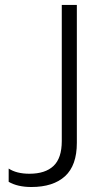

<svg xmlns="http://www.w3.org/2000/svg" viewBox="-20 -749 429 777"><path d="M106.9 7.8Q51.3 7.8 15.1 -13.2V-66.9Q46.9 -45.9 99.1 -45.9Q163.1 -45.9 196.5 -77.4Q230 -108.9 230 -178.2V-729H291V-170.9Q291 -79.6 243.2 -35.9Q195.3 7.8 106.9 7.8Z"/></svg>

Font: Lumene Sans Light
Style: Regular
Weight: 300
Designer: Deni Anggara
Version: Version 1.003;Glyphs 3.1.2 (3151)